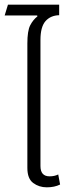

<svg xmlns="http://www.w3.org/2000/svg" viewBox="-23 -792 298 821"><path d="M94 -431H150V-621Q150 -677 171.5 -701.5Q193 -726 230 -727V-772H11L-3 -726H136L137 -722Q118 -707 106 -683.5Q94 -660 94 -606ZM177 9Q210 9 234 -3L226 -46Q210 -38 189 -38Q150 -38 150 -82V-517H94V-74Q94 -28 119 -9.5Q144 9 177 9Z"/></svg>

Font: Noto Sans Thai UI SemiCondensed Light
Style: Regular
Weight: 300
Width: 4
Designer: Monotype Design Team
Foundry: Monotype Imaging Inc.
Version: Version 1.901